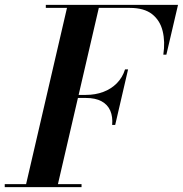

<svg xmlns="http://www.w3.org/2000/svg" viewBox="-66 -770 753 790"><path d="M38.5 0 212.5 -750H343.5L169.5 0ZM-46.5 0V-12.5H269.5V0ZM395.5 -256Q398.5 -289.5 387.8 -314.5Q377 -339.5 352 -353.2Q327 -367 286.5 -367H237.5V-379.5H286.5Q326.5 -379.5 359 -391.8Q391.5 -404 414.8 -427.5Q438 -451 448.5 -484.5H461L408 -256ZM606 -545Q614 -598.5 603.2 -642.2Q592.5 -686 559.8 -711.8Q527 -737.5 468.5 -737.5H122.5V-750H666.5L618.5 -545Z"/></svg>

Font: Bodoni Moda 18pt SemiBold
Style: Italic
Weight: 600
Italic angle: -13°
Designer: Owen Earl
Foundry: indestructible type
Version: Version 2.005